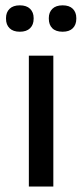

<svg xmlns="http://www.w3.org/2000/svg" viewBox="-20 -682 300 702"><path d="M85.5 0V-478.5H175V0ZM52.5 -566Q28 -566 15 -578.8Q2 -591.5 2 -613.5V-616Q2 -637 15 -649.8Q28 -662.5 52.5 -662.5Q77 -662.5 90 -649.8Q103 -637 103 -616V-613.5Q103 -591.5 90 -578.8Q77 -566 52.5 -566ZM209 -566Q184 -566 171.2 -578.8Q158.5 -591.5 158.5 -613.5V-616Q158.5 -637 171.5 -649.8Q184.5 -662.5 209 -662.5Q233.5 -662.5 246.2 -649.8Q259 -637 259 -616V-613.5Q259 -591.5 246.2 -578.8Q233.5 -566 209 -566Z"/></svg>

Font: Anek Gujarati Expanded
Style: Regular
Weight: 400
Width: 7
Designer: Mrunmayee Ghaisas (Gujarati), Yesha Goshar (Latin)
Foundry: Ek Type
Version: Version 1.003